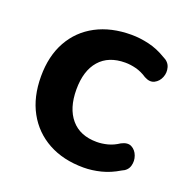

<svg xmlns="http://www.w3.org/2000/svg" viewBox="-98 -590 671 692"><g transform="rotate(20 237.0 -244.5)"><path d="M293 10Q215 10 157.5 -21.5Q100 -53 68.5 -110.5Q37 -168 37 -247Q37 -325 68.5 -381.5Q100 -438 157.5 -468.5Q215 -499 293 -499Q325 -499 359.5 -491Q394 -483 427 -463Q449 -453 454.5 -433.5Q460 -414 452.5 -395.5Q445 -377 428.5 -368.5Q412 -360 390 -372Q369 -386 347.5 -391.5Q326 -397 306 -397Q242 -397 207.5 -357.5Q173 -318 173 -246Q173 -174 207.5 -133.5Q242 -93 306 -93Q326 -93 347.5 -98.5Q369 -104 390 -118Q413 -130 429 -121.5Q445 -113 452 -94Q459 -75 453.5 -55.5Q448 -36 426 -27Q393 -7 359 1.5Q325 10 293 10Z"/></g></svg>

Font: Chiron GoRound TC SB
Style: Regular
Weight: 500
Designer: Ryoko NISHIZUKA 西塚涼子 (kana, bopomofo & ideographs); Paul D. Hunt (Latin, Greek & Cyrillic); Sandoll Communications 산돌커뮤니
Foundry: Adobe
Version: Version 1.000;hotconv 1.1.1;makeotfexe 2.6.0